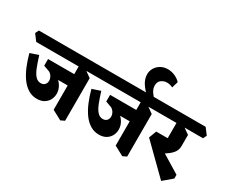

<svg xmlns="http://www.w3.org/2000/svg" viewBox="-204 -1454 2373 1994"><g transform="rotate(30 982.5 -457.0)"><path d="M299.2 -29.2Q242 -29.2 194.8 -58Q147.5 -86.8 110.5 -137.9Q73.5 -189 45.1 -257Q16.8 -325 -4.2 -402.8L95.2 -436Q118.5 -360.5 140.2 -305.1Q162 -249.8 189.1 -220Q216.2 -190.2 253.2 -190.2Q282.2 -190.2 298.6 -206.5Q315 -222.8 317.6 -246.6Q320.2 -270.5 308.5 -296Q296.8 -321.5 269.8 -339L195.2 -365.8V-404.8L225.2 -397.2Q300.2 -377.8 351.1 -344.2Q402 -310.8 427.9 -267.9Q453.8 -225 453.8 -177.8Q453.8 -139.2 436.1 -105Q418.5 -70.8 384 -50Q349.5 -29.2 299.2 -29.2ZM332.2 -309.8 195.2 -397V-445.8H556.2L550.2 -309.8ZM622.8 42.8 509 -18.5V-589.8L564.8 -563.8L669.2 -489.5V20.8ZM0 -538 -56.2 -612.8 -35.2 -654.5H744.2L800.5 -579.8L779.5 -538Z M1043.2 -29.2Q986 -29.2 938.8 -58Q891.5 -86.8 854.5 -137.9Q817.5 -189 789.1 -257Q760.8 -325 739.8 -402.8L839.2 -436Q862.5 -360.5 884.2 -305.1Q906 -249.8 933.1 -220Q960.2 -190.2 997.2 -190.2Q1026.2 -190.2 1042.6 -206.5Q1059 -222.8 1061.6 -246.6Q1064.2 -270.5 1052.5 -296Q1040.8 -321.5 1013.8 -339L939.2 -365.8V-404.8L969.2 -397.2Q1044.2 -377.8 1095.1 -344.2Q1146 -310.8 1171.9 -267.9Q1197.8 -225 1197.8 -177.8Q1197.8 -139.2 1180.1 -105Q1162.5 -70.8 1128 -50Q1093.5 -29.2 1043.2 -29.2ZM1076.2 -309.8 939.2 -397V-445.8H1300.2L1294.2 -309.8ZM1366.8 42.8 1253 -18.5V-589.8L1308.8 -563.8L1413.2 -489.5V20.8ZM744 -538 687.8 -612.8 708.8 -654.5H1488.2L1544.5 -579.8L1523.5 -538Z M1323.2 -590Q1255.5 -640 1210.4 -700.5Q1165.2 -761 1165.2 -823.8Q1165.2 -865 1185.9 -899.8Q1206.5 -934.5 1243.1 -955.6Q1279.8 -976.8 1328 -976.8Q1375.2 -976.8 1416.1 -957.4Q1457 -938 1481.2 -910.8L1458.8 -835Q1424.8 -852.2 1390 -852.2Q1351.8 -852.2 1321.8 -830.1Q1291.8 -808 1291.8 -762.5Q1291.8 -722.5 1316.6 -686.9Q1341.5 -651.2 1381.5 -611.5Z M1845 63.5 1510.8 -265 1544.8 -355H1697L1664 -247L1951.5 -71.5L1951.8 -26.8ZM1681 -165 1577.2 -270.5Q1604.2 -283 1628 -296.1Q1651.8 -309.2 1667 -326.2Q1682.2 -343.2 1682.2 -365.2V-587.8L1745.5 -561.8L1847.8 -490V-357.8Q1847.8 -314.2 1826.8 -283.2Q1805.8 -252.2 1768.2 -225.1Q1730.8 -198 1681 -165ZM1488 -538 1431.8 -612.8 1452.8 -654.5H1964.8L2021 -579.8L2000 -538Z"/></g></svg>

Font: Eczar
Style: Regular
Weight: 400
Designer: Vaibhav Singh
Foundry: Rosetta Type Foundry
Version: Version 2.000